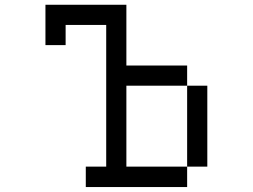

<svg xmlns="http://www.w3.org/2000/svg" viewBox="-20 -712 1040 790"><path d="M167 -526.4V-692.4H500V-442.4H750V-359.4H833V-26.4H750V-359.4H500V-26.4H750V57.6H333V-26.4H417V-609.4H250V-526.4Z"/></svg>

Font: KH Dot kagurazaka 12
Style: Regular
Weight: 400
Designer: Original version for X68000 by Keitarou Hiraki (http://hp.vector.co.jp/authors/VA000874/) / TrueType conversion by Homem
Version: Version 1.00.20150527